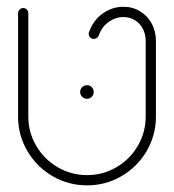

<svg xmlns="http://www.w3.org/2000/svg" viewBox="-20 -547 521 575"><path d="M34.1 -198.1V-507.4Q34.1 -513.7 38.7 -518.3Q43.3 -523 49.6 -523Q55.9 -523 60.4 -518.3Q64.8 -513.7 64.8 -507.4V-198.1Q64.8 -150.7 88.5 -110.4Q112.2 -70 152.6 -46.3Q193 -22.6 240.7 -22.6Q288.5 -22.6 328.9 -46.3Q369.3 -70 392.8 -110.4Q416.3 -150.7 416.3 -198.1V-424.4Q416.3 -444.4 407.8 -460.7Q399.3 -477 384.1 -486.5Q368.9 -495.9 349.6 -495.9Q325.9 -495.9 305.6 -481.5Q285.2 -467 275.6 -440.4Q273.7 -435.9 269.8 -433.1Q265.9 -430.4 261.1 -430.4Q254.1 -430.4 249.8 -435.2Q245.6 -440 245.6 -445.9Q245.6 -448.9 246.7 -451.1Q260 -487.4 288.1 -507Q316.3 -526.7 349.6 -526.7Q377.4 -526.7 399.6 -513.1Q421.9 -499.6 434.4 -476.3Q447 -453 447 -424.4V-198.1Q447 -142.2 419.3 -94.8Q391.5 -47.4 344.1 -19.6Q296.7 8.1 240.7 8.1Q184.8 8.1 137.2 -19.6Q89.6 -47.4 61.9 -94.8Q34.1 -142.2 34.1 -198.1ZM220 -271.9Q220 -280 226.1 -285.9Q232.2 -291.9 240.7 -291.9Q248.9 -291.9 254.8 -285.9Q260.7 -280 260.7 -271.9Q260.7 -263.3 254.8 -257.2Q248.9 -251.1 240.7 -251.1Q232.2 -251.1 226.1 -257.2Q220 -263.3 220 -271.9Z"/></svg>

Font: 26F Galaxy Hebrew Ultra Light
Style: Regular
Weight: 200
Designer: C₂₉H₂₅N₃O₅
Version: Version 1.000